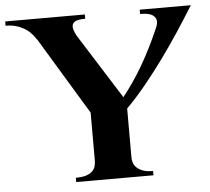

<svg xmlns="http://www.w3.org/2000/svg" viewBox="-89 -755 886 809"><g transform="rotate(-5 354.5 -350.0)"><path d="M527.8 0H201.2V-18.1Q227.1 -18.1 243.7 -23.2Q260.3 -28.3 270 -37.4Q279.8 -46.4 283.4 -58.1Q287.1 -69.8 287.1 -83V-286.1L88.9 -613.8H87.9Q82 -623.5 72 -635.5Q62 -647.5 46.9 -657.7Q31.7 -668 10.7 -675Q-10.3 -682.1 -38.1 -682.1V-700.2H298.8V-682.1Q266.6 -682.1 254.9 -674.3Q243.2 -666.5 243.2 -653.8Q243.2 -645 247.1 -634.8Q251 -624.5 256.8 -613.8L430.2 -338.9Q475.1 -395 514.6 -462.4Q554.2 -529.8 590.8 -613.8Q599.1 -631.3 599.1 -644Q599.1 -660.6 583.7 -671.4Q568.4 -682.1 530.8 -682.1V-700.2H747.1Q714.8 -647.9 678.5 -592.8Q642.1 -537.6 603.3 -484.1Q564.5 -430.7 523.7 -380.9Q482.9 -331.1 441.9 -290V-82Q441.9 -72.3 445.3 -61Q448.7 -49.8 458.3 -40.3Q467.8 -30.8 484.6 -24.4Q501.5 -18.1 527.8 -18.1Z"/></g></svg>

Font: Uncial Antiqua
Style: Regular
Weight: 400
Version: Version 1.000